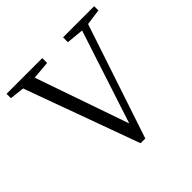

<svg xmlns="http://www.w3.org/2000/svg" viewBox="-183 -906 1091 1091"><g transform="rotate(-45 363.0 -360.5)"><path d="M716 -729V-695L620 -682L390 8H352L100 -684L12 -694V-729H299V-690L190 -681L386 -117L570 -680L466 -690V-729Z"/></g></svg>

Font: Han-Nom Khai
Style: Regular
Weight: 400
Version: Version 1.200;June 22, 2023;FontCreator 14.0.0.2814 64-bit